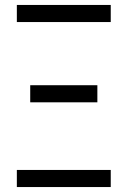

<svg xmlns="http://www.w3.org/2000/svg" viewBox="-20 -755 515 775"><path d="M427 -666H48V-735H427ZM102 -342V-411H373V-342ZM48 0V-69H427V0Z"/></svg>

Font: Iosevka QP
Style: Regular
Weight: 400
Designer: Belleve Invis
Foundry: Belleve Invis
Version: Version 20.0.0; ttfautohint (v1.8.4)